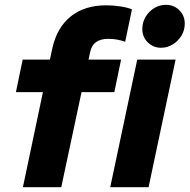

<svg xmlns="http://www.w3.org/2000/svg" viewBox="-20 -776 786 796"><path d="M75 0 158 -394H46L74 -529H187L197 -576Q216 -662 273.5 -708Q331 -754 421 -754Q448 -754 478.5 -749.5Q509 -745 527 -737L499 -603Q465 -615 429 -615Q365 -615 354 -561L347 -529H482L454 -394H318L234 0ZM648 -578Q615 -578 592.5 -600.5Q570 -623 570 -656Q570 -683 583.5 -706Q597 -729 619.5 -742.5Q642 -756 668 -756Q701 -756 723.5 -733.5Q746 -711 746 -678Q746 -651 732.5 -628.5Q719 -606 696.5 -592Q674 -578 648 -578ZM437 0 549 -529H708L596 0Z"/></svg>

Font: Red Hat Display Black
Style: Italic
Weight: 900
Italic angle: -12°
Designer: Pentagram, MCKL
Foundry: Pentagram, MCKL
Version: Version 1.023; ttfautohint (v1.8.3)